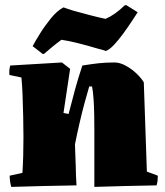

<svg xmlns="http://www.w3.org/2000/svg" viewBox="-20 -727 648 753"><path d="M24 6Q18 -17 18 -38L68 -49Q70 -79 71 -115Q72 -151 72 -189Q72 -225 71 -268.5Q70 -312 68.5 -353.5Q67 -395 64 -423L17 -433Q15 -452 20 -470Q71 -473 121.5 -476Q172 -479 223 -482L255 -457L229 -284L249 -280Q263 -335 275 -378.5Q287 -422 303 -470Q340 -476 367.5 -479Q395 -482 429 -482Q450 -482 473 -469.5Q496 -457 515 -439Q534 -421 544 -404Q547 -316 550 -229Q553 -142 556 -54L599 -38Q599 -28 598 -19Q597 -10 594 0Q533 1 472 2.5Q411 4 350 6V-221Q350 -245 349.5 -276Q349 -307 347 -337.5Q345 -368 341 -388H330Q323 -365 312.5 -326.5Q302 -288 292 -244.5Q282 -201 274 -161L277 -77L278 -39Q279 -29 279 -19.5Q279 -10 280 0Q216 1 152 2.5Q88 4 24 6ZM148 -515 108 -546Q118 -565 137 -595.5Q156 -626 180 -655.5Q204 -685 229 -698Q235 -696 245 -692.5Q255 -689 268 -685Q297 -677 333 -667.5Q369 -658 394 -653Q431 -669 469 -706L475 -707L520 -679Q511 -665 495.5 -641.5Q480 -618 462 -593.5Q444 -569 426.5 -550.5Q409 -532 395 -527Q391 -529 381.5 -531.5Q372 -534 361 -537Q331 -546 290.5 -556.5Q250 -567 221 -571Q203 -558 186 -544Q169 -530 153 -516Z"/></svg>

Font: Labrada Black
Style: Regular
Weight: 900
Designer: Mercedes Jáuregui
Foundry: Omnibus-Type Team
Version: Version 1.000; ttfautohint (v1.8.4.7-5d5b)